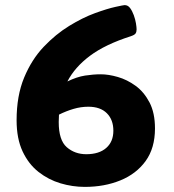

<svg xmlns="http://www.w3.org/2000/svg" viewBox="-20 -724 682 752"><path d="M312 8Q264 8 217 -6Q170 -20 131 -50.5Q92 -81 68.5 -131Q45 -181 45 -253Q45 -349 74.5 -420Q104 -491 151 -540.5Q198 -590 251 -622.5Q304 -655 352 -672.5Q400 -690 432 -697Q464 -704 468 -704Q481 -704 489.5 -692.5Q498 -681 504 -664.5Q510 -648 512.5 -632.5Q515 -617 515 -609Q515 -599 511 -593Q507 -587 492 -582Q392 -550 332.5 -505.5Q273 -461 244 -405Q281 -423 313 -428Q345 -433 375 -433Q405 -433 441.5 -422.5Q478 -412 511 -388Q544 -364 565.5 -323Q587 -282 587 -221Q587 -144 550.5 -93.5Q514 -43 451.5 -17.5Q389 8 312 8ZM210 -246Q210 -175 241.5 -147.5Q273 -120 318 -120Q368 -120 396 -144.5Q424 -169 424 -212Q424 -255 398.5 -280.5Q373 -306 326 -306Q297 -306 268 -297.5Q239 -289 211 -275Q210 -261 210 -246Z"/></svg>

Font: Asap Expanded ExtraBold
Style: Regular
Weight: 800
Width: 7
Designer: Pablo Cosgaya
Foundry: Omnibus-Type
Version: Version 3.001; ttfautohint (v1.8.4.7-5d5b)